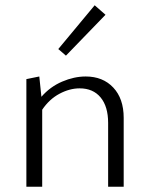

<svg xmlns="http://www.w3.org/2000/svg" viewBox="-20 -708 569 728"><path d="M449 -261V0H390V-242Q390 -304 361.5 -338.5Q333 -373 282 -373Q244 -373 205.5 -352.5Q167 -332 140 -292V0H80V-408L129 -418L137 -341Q170 -379 215.5 -398.5Q261 -418 305 -418Q370 -418 409.5 -376Q449 -334 449 -261ZM201 -522 339 -688 380 -652 230 -497Z"/></svg>

Font: Ysabeau Semilight
Style: Regular
Weight: 300
Designer: Christian Thalmann (Catharsis Fonts)
Version: Version 0.003